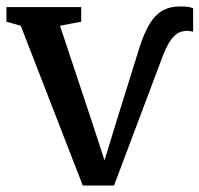

<svg xmlns="http://www.w3.org/2000/svg" viewBox="-24 -570 620 597"><path d="M233.5 7 40.5 -490 -4 -502.5V-548H228.5V-502.5L162.5 -490L260.5 -195.5L301 -71.5L341 -202L410.5 -425Q424.5 -468 441.2 -495.8Q458 -523.5 481 -536.8Q504 -550 535.5 -550Q553.5 -550 562.8 -548.2Q572 -546.5 576.5 -544V-471.5Q570 -473 562 -474Q554 -475 544 -472.5Q530.5 -470 519.2 -459.5Q508 -449 499 -432.8Q490 -416.5 482 -395.5L330.5 7Z"/></svg>

Font: Merriweather 36pt Medium
Style: Regular
Weight: 500
Version: Version 2.100